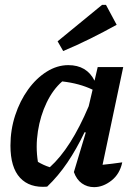

<svg xmlns="http://www.w3.org/2000/svg" viewBox="-20 -763 563 790"><path d="M174 5Q102 11 62.5 -31.5Q23 -74 23 -164Q23 -229 42.5 -288.5Q62 -348 95.5 -394.5Q129 -441 172 -468Q215 -495 261 -495Q337 -495 369 -431L382 -487H487L402 -85Q422 -87 442 -89.5Q462 -92 483 -95Q473 -47 438.5 -20Q404 7 367 7Q339 7 317 -8.5Q295 -24 284 -55L333 -218L328 -219Q295 -150 257.5 -94.5Q220 -39 174 5ZM136 -97Q148 -90 160 -84.5Q172 -79 185 -75Q272 -153 345 -326L361 -394Q307 -420 236 -428Q198 -395 172 -341Q146 -287 136 -223Q126 -159 136 -97ZM240 -553 217 -593 400 -743H416L460 -661Q406 -631 351.5 -604Q297 -577 240 -553Z"/></svg>

Font: Piazzolla SemiBold
Style: Italic
Weight: 600
Italic angle: -11.3°
Designer: Juan Pablo del Peral
Foundry: Huerta Tipografica
Version: Version 1.330